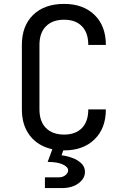

<svg xmlns="http://www.w3.org/2000/svg" viewBox="-20 -760 640 983"><path d="M210 203V148H280Q302 148 315.5 136.5Q329 125 329 112Q329 95 301.5 82Q274 69 224 69L248 4Q175 -12 133.5 -65Q92 -118 92 -200V-530Q92 -628 150 -684Q208 -740 308 -740Q406 -740 464 -683.5Q522 -627 522 -530H432Q432 -592 399.5 -625.5Q367 -659 308 -659Q249 -659 215.5 -625.5Q182 -592 182 -530V-200Q182 -138 215.5 -104.5Q249 -71 308 -71Q367 -71 399.5 -104.5Q432 -138 432 -200H522Q522 -103 464 -46.5Q406 10 308 10Q305 10 304 10L295 35Q321 38 349 48Q377 58 396 76Q415 94 415 120Q415 154 382 178.5Q349 203 295 203Z"/></svg>

Font: JetBrainsMono NFM
Style: Regular
Weight: 400
Monospace: yes
Designer: Philipp Nurullin, Konstantin Bulenkov
Foundry: JetBrains
Version: Version 2.304; ttfautohint (v1.8.4.7-5d5b);Nerd Fonts 3.3.0